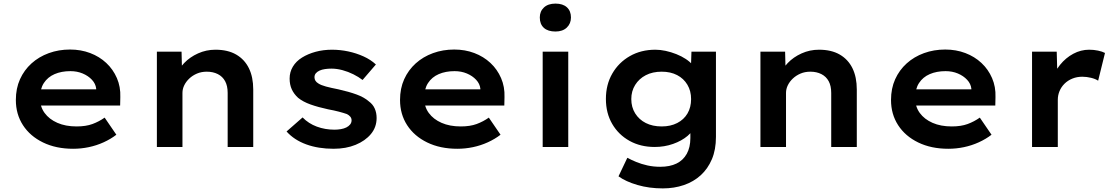

<svg xmlns="http://www.w3.org/2000/svg" viewBox="-20 -816 6209 1066"><path d="M386 10Q291 10 219 -25Q147 -60 107.5 -121Q68 -182 68 -261Q68 -325 91 -376Q114 -427 155 -464Q196 -501 251 -521Q306 -541 369 -541Q429 -541 480.5 -521.5Q532 -502 570 -466.5Q608 -431 629 -382.5Q650 -334 648 -277L647 -230H166L143 -320H530L514 -302V-324Q511 -351 490.5 -373Q470 -395 439 -408Q408 -421 371 -421Q321 -421 283 -404.5Q245 -388 223.5 -355Q202 -322 202 -272Q202 -224 227.5 -189Q253 -154 298.5 -134Q344 -114 405 -114Q457 -114 493.5 -127.5Q530 -141 561 -163L626 -68Q595 -44 555.5 -26Q516 -8 473 1Q430 10 386 10Z M851 0V-529H988L991 -405L957 -395Q971 -433 1002.5 -466Q1034 -499 1079.5 -519.5Q1125 -540 1176 -540Q1245 -540 1291.5 -513Q1338 -486 1362 -437Q1386 -388 1386 -319V0H1244V-300Q1244 -339 1230 -365Q1216 -391 1189.5 -404.5Q1163 -418 1128 -418Q1098 -418 1073.5 -407.5Q1049 -397 1031 -380Q1013 -363 1003 -342.5Q993 -322 993 -300V0H923Q895 0 877 0Q859 0 851 0Z M1832 10Q1747 10 1680 -14.5Q1613 -39 1571 -86L1660 -164Q1693 -130 1739 -113Q1785 -96 1837 -96Q1855 -96 1872.5 -99Q1890 -102 1903 -108.5Q1916 -115 1924 -125Q1932 -135 1932 -148Q1932 -170 1905 -183Q1888 -189 1861.5 -196Q1835 -203 1802 -209Q1746 -221 1704 -236Q1662 -251 1635 -273Q1612 -294 1600 -320Q1588 -346 1588 -380Q1588 -416 1606 -446Q1624 -476 1657 -496.5Q1690 -517 1732.5 -528.5Q1775 -540 1823 -540Q1869 -540 1913.5 -530.5Q1958 -521 1998 -503Q2038 -485 2067 -458L1993 -372Q1971 -389 1942 -403.5Q1913 -418 1881.5 -426.5Q1850 -435 1820 -435Q1802 -435 1784.5 -432.5Q1767 -430 1754 -424Q1741 -418 1733.5 -409Q1726 -400 1726 -387Q1726 -376 1731.5 -367.5Q1737 -359 1747 -353Q1762 -343 1790 -335.5Q1818 -328 1859 -320Q1917 -307 1959.5 -291.5Q2002 -276 2028 -253Q2050 -237 2060.5 -213.5Q2071 -190 2071 -161Q2071 -110 2039.5 -72Q2008 -34 1954.5 -12Q1901 10 1832 10Z M2519 10Q2424 10 2352 -25Q2280 -60 2240.5 -121Q2201 -182 2201 -261Q2201 -325 2224 -376Q2247 -427 2288 -464Q2329 -501 2384 -521Q2439 -541 2502 -541Q2562 -541 2613.5 -521.5Q2665 -502 2703 -466.5Q2741 -431 2762 -382.5Q2783 -334 2781 -277L2780 -230H2299L2276 -320H2663L2647 -302V-324Q2644 -351 2623.5 -373Q2603 -395 2572 -408Q2541 -421 2504 -421Q2454 -421 2416 -404.5Q2378 -388 2356.5 -355Q2335 -322 2335 -272Q2335 -224 2360.5 -189Q2386 -154 2431.5 -134Q2477 -114 2538 -114Q2590 -114 2626.5 -127.5Q2663 -141 2694 -163L2759 -68Q2728 -44 2688.5 -26Q2649 -8 2606 1Q2563 10 2519 10Z M2993 0V-529H3135V0ZM3064 -641Q3022 -641 2999.5 -661.5Q2977 -682 2977 -719Q2977 -753 3000 -774.5Q3023 -796 3064 -796Q3105 -796 3127.5 -775.5Q3150 -755 3150 -719Q3150 -685 3127 -663Q3104 -641 3064 -641Z M3660 230Q3584 230 3519 211Q3454 192 3414 163L3463 60Q3485 72 3513 83.5Q3541 95 3574.5 102.5Q3608 110 3646 110Q3699 110 3736 92Q3773 74 3793 38Q3813 2 3813 -50V-126L3837 -121Q3830 -89 3797.5 -61.5Q3765 -34 3717 -17Q3669 0 3615 0Q3536 0 3475 -34Q3414 -68 3379 -128Q3344 -188 3344 -267Q3344 -346 3379.5 -407.5Q3415 -469 3477 -504.5Q3539 -540 3619 -540Q3646 -540 3676 -533.5Q3706 -527 3735 -515.5Q3764 -504 3787.5 -488.5Q3811 -473 3826.5 -454.5Q3842 -436 3844 -416L3815 -408L3819 -529H3955V-56Q3955 15 3932.5 68Q3910 121 3870.5 157Q3831 193 3777 211.5Q3723 230 3660 230ZM3654 -114Q3703 -114 3740 -133Q3777 -152 3797 -186Q3817 -220 3817 -266Q3817 -311 3796.5 -345.5Q3776 -380 3739.5 -399Q3703 -418 3654 -418Q3603 -418 3565.5 -398.5Q3528 -379 3506.5 -344.5Q3485 -310 3485 -266Q3485 -221 3506.5 -186.5Q3528 -152 3565.5 -133Q3603 -114 3654 -114Z M4202 0V-529H4339L4342 -405L4308 -395Q4322 -433 4353.5 -466Q4385 -499 4430.5 -519.5Q4476 -540 4527 -540Q4596 -540 4642.5 -513Q4689 -486 4713 -437Q4737 -388 4737 -319V0H4595V-300Q4595 -339 4581 -365Q4567 -391 4540.5 -404.5Q4514 -418 4479 -418Q4449 -418 4424.5 -407.5Q4400 -397 4382 -380Q4364 -363 4354 -342.5Q4344 -322 4344 -300V0H4274Q4246 0 4228 0Q4210 0 4202 0Z M5245 10Q5150 10 5078 -25Q5006 -60 4966.5 -121Q4927 -182 4927 -261Q4927 -325 4950 -376Q4973 -427 5014 -464Q5055 -501 5110 -521Q5165 -541 5228 -541Q5288 -541 5339.5 -521.5Q5391 -502 5429 -466.5Q5467 -431 5488 -382.5Q5509 -334 5507 -277L5506 -230H5025L5002 -320H5389L5373 -302V-324Q5370 -351 5349.5 -373Q5329 -395 5298 -408Q5267 -421 5230 -421Q5180 -421 5142 -404.5Q5104 -388 5082.5 -355Q5061 -322 5061 -272Q5061 -224 5086.5 -189Q5112 -154 5157.5 -134Q5203 -114 5264 -114Q5316 -114 5352.5 -127.5Q5389 -141 5420 -163L5485 -68Q5454 -44 5414.5 -26Q5375 -8 5332 1Q5289 10 5245 10Z M5710 0V-529H5847L5852 -349L5820 -370Q5834 -417 5865.5 -456Q5897 -495 5939 -517.5Q5981 -540 6027 -540Q6053 -540 6076.5 -535Q6100 -530 6115 -522L6077 -368Q6062 -378 6037.5 -384Q6013 -390 5989 -390Q5959 -390 5933.5 -379.5Q5908 -369 5890 -351Q5872 -333 5862.5 -310Q5853 -287 5853 -262V0Z"/></svg>

Font: Lexend Exa SemiBold
Style: Regular
Weight: 600
Designer: Bonnie Shaver-Troup, Thomas Jockin
Foundry: Lexend
Version: Version 1.007